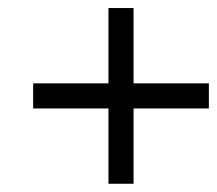

<svg xmlns="http://www.w3.org/2000/svg" viewBox="-20 -520 540 478"><path d="M500 -250V-312.5H312.5V-500H250V-312.5H62.5V-250H250V-62.5H312.5V-250Z"/></svg>

Font: BFUnifontExMono
Style: Regular
Weight: 500
Version: Version 15.0.06